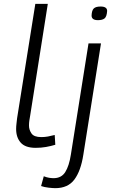

<svg xmlns="http://www.w3.org/2000/svg" viewBox="-20 -760 595 1000"><path d="M164 -740H229L137 -157Q135 -146 133 -133Q131 -120 131 -106Q131 -84 144 -65Q157 -46 195 -46Q213 -46 229.5 -49Q246 -52 265 -57L268 -6Q245 1 219.5 5.5Q194 10 166 10Q112 10 88 -17Q64 -44 64 -88Q64 -102 66 -117.5Q68 -133 69 -144ZM504 -726Q538 -726 538 -703Q536 -673 524.5 -664Q513 -655 490 -655Q457 -655 457 -679Q458 -706 468.5 -716Q479 -726 504 -726ZM506 -534 414 46Q401 130 367.5 175Q334 220 268 220Q256 220 233.5 217.5Q211 215 194 209L208 158Q223 164 236 166Q249 168 259 168Q300 168 320 136Q340 104 349 46L441 -534Z"/></svg>

Font: Georama Expanded Light
Style: Italic
Weight: 300
Width: 7
Italic angle: -9°
Designer: Jean-Baptiste Levee
Foundry: Production Type
Version: Version 1.000